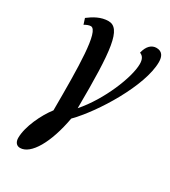

<svg xmlns="http://www.w3.org/2000/svg" viewBox="-192 -640 862 974"><g transform="rotate(30 239.0 -153.0)"><path d="M85 240C148 240 208 136 236 -19C334 -118 478 -351 478 -489C478 -523 465 -546 432 -546C404 -546 381 -526 371 -483C391 -476 399 -458 399 -432C399 -354 331 -187 238 -81C241 -423 227 -542 153 -542C109 -542 71 -519 41 -496L52 -462C63 -469 77 -475 88 -475C136 -475 138 -264 137 -10C97 41 52 133 52 200C52 221 62 240 85 240Z"/></g></svg>

Font: Noto Serif Condensed Semi
Style: Italic
Weight: 600
Width: 3
Italic angle: -12°
Designer: Monotype Design Team
Foundry: Monotype Imaging Inc.
Version: Version 1.901